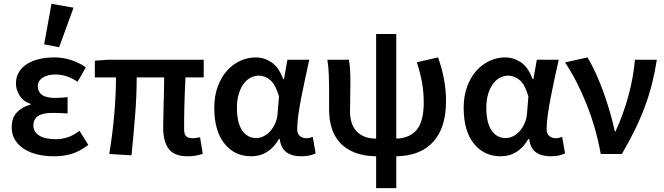

<svg xmlns="http://www.w3.org/2000/svg" viewBox="-20 -802 3460 1000"><path d="M260 12Q213 12 173 2Q133 -8 104 -27Q75 -46 58 -74Q41 -102 41 -138Q41 -189 68.5 -217.5Q96 -246 139 -257V-261Q101 -274 82 -304.5Q63 -335 63 -367Q63 -402 79.5 -428Q96 -454 123.5 -470.5Q151 -487 187 -495Q223 -503 263 -503Q308 -503 350 -489.5Q392 -476 427 -451L384 -376Q329 -414 268 -414Q228 -414 202.5 -397.5Q177 -381 177 -352Q177 -324 198.5 -308Q220 -292 267 -292Q282 -292 298 -293Q314 -294 332 -296V-211Q290 -214 252 -214Q154 -214 154 -149Q154 -115 184 -96Q214 -77 271 -77Q300 -77 331 -86.5Q362 -96 394 -121L440 -47Q393 -12 351 0Q309 12 260 12ZM210 -571 248 -782 363 -762 288 -556Z M958 12Q887 12 858.5 -27Q830 -66 830 -134Q830 -149 830.5 -179Q831 -209 832 -246Q833 -283 834 -323Q835 -363 835 -399H692Q692 -303 683.5 -198Q675 -93 665 7L549 0Q566 -102 575 -205Q584 -308 584 -399H474V-486L546 -491H1041V-399H946Q944 -362 942.5 -320Q941 -278 940 -239.5Q939 -201 939 -171Q939 -141 939 -128Q939 -102 950 -92Q961 -82 984 -82Q991 -82 1000 -83.5Q1009 -85 1022 -87L1036 -1Q1022 4 1002.5 8Q983 12 958 12Z M1289 12Q1202 12 1149 -54Q1096 -120 1096 -240Q1096 -302 1114 -351Q1132 -400 1162 -433.5Q1192 -467 1231 -485Q1270 -503 1312 -503Q1356 -503 1394 -477.5Q1432 -452 1455 -390H1459L1477 -491H1591Q1581 -446 1570 -395.5Q1559 -345 1549.5 -296Q1540 -247 1534 -204Q1528 -161 1528 -130Q1528 -105 1542 -93.5Q1556 -82 1576 -82Q1590 -82 1609 -89L1624 -3Q1612 3 1593.5 7.5Q1575 12 1549 12Q1501 12 1472 -9Q1443 -30 1437 -78H1433Q1380 12 1289 12ZM1315 -83Q1335 -83 1354.5 -93Q1374 -103 1389 -120.5Q1404 -138 1414 -161.5Q1424 -185 1426 -212L1433 -300Q1415 -362 1387.5 -385Q1360 -408 1328 -408Q1307 -408 1286.5 -398Q1266 -388 1250 -367Q1234 -346 1224 -314.5Q1214 -283 1214 -241Q1214 -163 1241 -123Q1268 -83 1315 -83Z M1939 178V12Q1873 11 1826 -8Q1779 -27 1750 -59.5Q1721 -92 1707.5 -135.5Q1694 -179 1694 -230V-348Q1694 -377 1692.5 -414Q1691 -451 1685 -491H1797Q1802 -465 1803.5 -436Q1805 -407 1805 -373Q1805 -355 1804.5 -334Q1804 -313 1804 -292.5Q1804 -272 1803.5 -253.5Q1803 -235 1803 -222Q1803 -192 1810.5 -166Q1818 -140 1834.5 -121Q1851 -102 1877 -91Q1903 -80 1939 -80V-625H2044V-80Q2114 -82 2150.5 -126Q2187 -170 2187 -269Q2187 -318 2179 -366.5Q2171 -415 2151 -478L2262 -503Q2282 -445 2292.5 -389.5Q2303 -334 2303 -274Q2303 -137 2236.5 -63.5Q2170 10 2044 12V178Z M2588 12Q2501 12 2448 -54Q2395 -120 2395 -240Q2395 -302 2413 -351Q2431 -400 2461 -433.5Q2491 -467 2530 -485Q2569 -503 2611 -503Q2655 -503 2693 -477.5Q2731 -452 2754 -390H2758L2776 -491H2890Q2880 -446 2869 -395.5Q2858 -345 2848.5 -296Q2839 -247 2833 -204Q2827 -161 2827 -130Q2827 -105 2841 -93.5Q2855 -82 2875 -82Q2889 -82 2908 -89L2923 -3Q2911 3 2892.5 7.5Q2874 12 2848 12Q2800 12 2771 -9Q2742 -30 2736 -78H2732Q2679 12 2588 12ZM2614 -83Q2634 -83 2653.5 -93Q2673 -103 2688 -120.5Q2703 -138 2713 -161.5Q2723 -185 2725 -212L2732 -300Q2714 -362 2686.5 -385Q2659 -408 2627 -408Q2606 -408 2585.5 -398Q2565 -388 2549 -367Q2533 -346 2523 -314.5Q2513 -283 2513 -241Q2513 -163 2540 -123Q2567 -83 2614 -83Z M3109 0Q3084 -137 3034.5 -260.5Q2985 -384 2923 -477L3040 -503Q3062 -467 3084 -418.5Q3106 -370 3124.5 -318Q3143 -266 3158 -214Q3173 -162 3182 -118H3186Q3227 -207 3253 -303Q3279 -399 3287 -491H3401Q3391 -426 3376 -366.5Q3361 -307 3339 -247.5Q3317 -188 3287.5 -127.5Q3258 -67 3219 0Z"/></svg>

Font: Processing Sans Pro Semibold
Style: Regular
Weight: 600
Designer: Paul D. Hunt
Foundry: Adobe Systems Incorporated
Version: Version 2.020;PS 2.000;hotconv 1.0.86;makeotf.lib2.5.63406